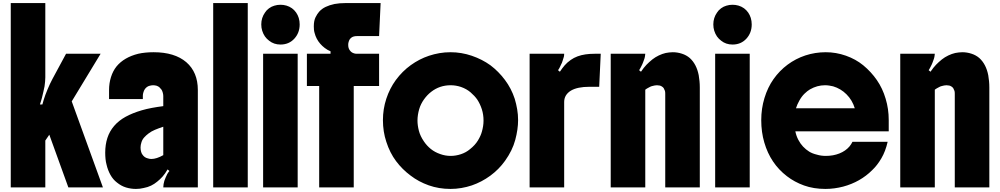

<svg xmlns="http://www.w3.org/2000/svg" viewBox="-20 -1220 6511 1250"><path d="M275 -1200V-716Q275 -705 273.5 -688Q272 -671 270 -658Q267 -643 262.5 -623Q258 -603 253 -583Q250 -573 247 -562Q243 -551 240 -540H256Q261 -558 262.5 -563Q264 -568 266 -574.5Q268 -581 276 -604Q283 -623 290 -639Q297 -655 305 -673Q309 -681 313 -689Q317 -697 321 -705L410 -870H635L447 -560L650 0H425L301 -343L275 -305V0H50V-1200Z M665 -226Q665 -278 679 -321.5Q693 -365 723 -400Q753 -435 797.5 -459.5Q842 -484 903 -502Q934 -511 969 -517.5Q1004 -524 1043 -529V-595Q1043 -605 1039.5 -617.5Q1036 -630 1031 -637Q1025 -645 1018 -651.5Q1011 -658 999 -662Q987 -665 977 -665Q968 -665 955.5 -662Q943 -659 936 -653Q920 -641 914 -620Q910 -608 910 -598V-575H690V-634Q690 -678 702.5 -718Q715 -758 739 -788Q788 -847 880 -870Q902 -875 927.5 -877.5Q953 -880 980 -880Q1117 -880 1193 -815Q1268 -750 1268 -634V0H1043Q1043 -9 1045 -21.5Q1047 -34 1050 -43Q1054 -54 1058.5 -64.5Q1063 -75 1069 -87Q1074 -96 1083 -107L1071 -117Q1055 -89 1038.5 -70.5Q1022 -52 1003 -37Q985 -22 963.5 -11.5Q942 -1 915 4Q903 7 890.5 8.5Q878 10 865 10Q832 10 800.5 0.5Q769 -9 741 -32Q716 -51 699 -81.5Q682 -112 674 -147Q669 -165 667 -185Q665 -205 665 -226ZM895 -260Q895 -245 898.5 -232.5Q902 -220 907 -214Q920 -194 942 -189Q954 -185 965 -185Q999 -185 1043 -210V-395Q1013 -385 989 -375Q965 -365 947 -351Q931 -339 918.5 -325Q906 -311 901 -294Q895 -276 895 -260Z M1593 0H1368V-1200H1593Z M1693 0V-870H1918V0ZM1681 -1061Q1681 -1104 1705 -1138Q1715 -1154 1731.5 -1166Q1748 -1178 1766 -1183Q1785 -1189 1806 -1189Q1826 -1189 1845 -1183.5Q1864 -1178 1881 -1166Q1913 -1142 1925 -1103Q1931 -1083 1931 -1061Q1931 -1006 1896 -968Q1861 -930 1806 -930Q1763 -930 1732 -955Q1716 -967 1705 -982.5Q1694 -998 1687 -1020Q1681 -1039 1681 -1061Z M2058 0V-660H1978V-870H2132V-886Q2112 -894 2094.5 -907.5Q2077 -921 2065 -935Q2038 -966 2028 -1006Q2025 -1016 2024 -1026.5Q2023 -1037 2023 -1048Q2023 -1085 2034.5 -1108Q2046 -1131 2058 -1144Q2075 -1163 2100 -1175Q2125 -1187 2158 -1194Q2174 -1197 2192 -1198.5Q2210 -1200 2230 -1200H2458L2448 -985H2303Q2282 -985 2269 -976Q2261 -970 2257 -964Q2253 -958 2250 -948Q2247 -940 2247 -928Q2247 -906 2257 -893Q2267 -878 2284 -873Q2291 -870 2303 -870H2448V-660H2283V0Z M2913 10Q2837 10 2771 -13.5Q2705 -37 2653 -77Q2599 -117 2558.5 -171Q2518 -225 2495 -297Q2473 -363 2473 -438Q2473 -510 2495 -577Q2517 -644 2557 -699Q2599 -756 2654.5 -796Q2710 -836 2773 -857Q2806 -868 2841 -874Q2876 -880 2913 -880Q2984 -880 3051.5 -857Q3119 -834 3173 -795Q3226 -755 3267.5 -699.5Q3309 -644 3331 -577Q3341 -544 3347 -509Q3353 -474 3353 -438Q3353 -378 3334.5 -309Q3316 -240 3268 -173Q3228 -117 3172 -76Q3116 -35 3052 -13Q3019 -2 2984 4Q2949 10 2913 10ZM2914 -205Q2947 -205 2980.5 -216Q3014 -227 3040 -249Q3073 -275 3091.5 -305.5Q3110 -336 3117 -362Q3122 -379 3125 -397.5Q3128 -416 3128 -435Q3128 -474 3117 -508.5Q3106 -543 3087 -572Q3070 -596 3044 -618.5Q3018 -641 2981 -654Q2948 -665 2914 -665Q2842 -665 2787 -622Q2761 -602 2740 -572.5Q2719 -543 2709 -509Q2704 -492 2701 -473Q2698 -454 2698 -435Q2698 -404 2707 -369Q2716 -334 2740 -299Q2759 -271 2785 -250Q2811 -229 2846 -217Q2879 -205 2914 -205Z M3428 -870H3653Q3653 -859 3651 -850.5Q3649 -842 3644 -828Q3639 -813 3638 -810Q3637 -807 3634.5 -803.5Q3632 -800 3625 -783Q3620 -772 3613 -763L3625 -753Q3641 -777 3656.5 -795Q3672 -813 3696 -830Q3736 -858 3792 -866Q3818 -870 3852 -870H3891L3881 -655H3818Q3739 -655 3697 -630Q3653 -603 3653 -556V0H3428Z M3956 -870H4181Q4181 -866 4179 -853.5Q4177 -841 4174 -834Q4170 -823 4166 -812Q4162 -801 4154 -786Q4151 -780 4148 -774.5Q4145 -769 4141 -763L4153 -753Q4172 -781 4189 -798.5Q4206 -816 4227 -833Q4246 -848 4269 -859Q4292 -870 4314 -875Q4325 -877 4336.5 -878.5Q4348 -880 4360 -880Q4390 -880 4419.5 -870.5Q4449 -861 4471 -842Q4515 -802 4529 -730Q4532 -712 4534 -692Q4536 -672 4536 -650V0H4311V-610Q4311 -622 4309 -628.5Q4307 -635 4301 -646Q4297 -652 4289 -657Q4281 -662 4275 -663Q4265 -665 4257 -665Q4249 -665 4242 -663.5Q4235 -662 4227 -660Q4218 -658 4212 -654.5Q4206 -651 4196 -646Q4192 -644 4188.5 -641.5Q4185 -639 4181 -636V0H3956Z M4636 0V-870H4861V0ZM4624 -1061Q4624 -1104 4648 -1138Q4658 -1154 4674.5 -1166Q4691 -1178 4709 -1183Q4728 -1189 4749 -1189Q4769 -1189 4788 -1183.5Q4807 -1178 4824 -1166Q4856 -1142 4868 -1103Q4874 -1083 4874 -1061Q4874 -1006 4839 -968Q4804 -930 4749 -930Q4706 -930 4675 -955Q4659 -967 4648 -982.5Q4637 -998 4630 -1020Q4624 -1039 4624 -1061Z M5766 -438V-365H5158Q5164 -335 5177.5 -309.5Q5191 -284 5208 -266Q5227 -246 5248 -233Q5269 -220 5299 -213Q5312 -209 5326.5 -207Q5341 -205 5357 -205Q5405 -205 5445 -221Q5485 -237 5510 -266Q5516 -273 5521 -281Q5526 -289 5530 -297H5759Q5745 -235 5718 -189Q5691 -143 5658 -112Q5620 -74 5572.5 -47Q5525 -20 5469 -5Q5442 2 5413 6Q5384 10 5354 10Q5277 10 5214.5 -12.5Q5152 -35 5103 -73Q4996 -155 4956 -292Q4936 -360 4936 -438Q4936 -513 4957 -582Q4978 -651 5016 -705Q5055 -760 5107.5 -799Q5160 -838 5223 -859Q5287 -880 5356 -880Q5423 -880 5487 -857.5Q5551 -835 5600 -795Q5651 -753 5688.5 -699Q5726 -645 5746 -577Q5766 -511 5766 -438ZM5162 -515H5545Q5529 -568 5491 -606Q5454 -643 5404 -658Q5391 -661 5378 -663Q5365 -665 5351 -665Q5300 -665 5253 -638Q5236 -628 5217.5 -610Q5199 -592 5184 -565Q5170 -540 5162 -515Z M5841 -870H6066Q6066 -866 6064 -853.5Q6062 -841 6059 -834Q6055 -823 6051 -812Q6047 -801 6039 -786Q6036 -780 6033 -774.5Q6030 -769 6026 -763L6038 -753Q6057 -781 6074 -798.5Q6091 -816 6112 -833Q6131 -848 6154 -859Q6177 -870 6199 -875Q6210 -877 6221.5 -878.5Q6233 -880 6245 -880Q6275 -880 6304.5 -870.5Q6334 -861 6356 -842Q6400 -802 6414 -730Q6417 -712 6419 -692Q6421 -672 6421 -650V0H6196V-610Q6196 -622 6194 -628.5Q6192 -635 6186 -646Q6182 -652 6174 -657Q6166 -662 6160 -663Q6150 -665 6142 -665Q6134 -665 6127 -663.5Q6120 -662 6112 -660Q6103 -658 6097 -654.5Q6091 -651 6081 -646Q6077 -644 6073.5 -641.5Q6070 -639 6066 -636V0H5841Z"/></svg>

Font: Boldonse
Style: Regular
Weight: 400
Designer: Universitype Foundry
Foundry: Universitype Foundry
Version: Version 1.000; ttfautohint (v1.8.4.7-5d5b)